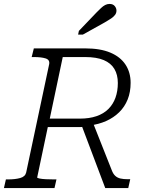

<svg xmlns="http://www.w3.org/2000/svg" viewBox="-39 -956 754 976"><path d="M373 -326 428 -346 529 -91Q536 -72 547 -62Q558 -52 573.5 -48.5Q589 -45 610 -45H623L613 0H496ZM248 -44 238 0H-19L-9 -44H2Q38 -44 63.5 -51Q89 -58 94 -79L211 -630Q215 -652 193 -659Q171 -666 133 -666H122L133 -710H395Q471 -710 522 -688.5Q573 -667 599 -627.5Q625 -588 625 -535Q625 -488 610 -450.5Q595 -413 567 -385.5Q539 -358 501 -341Q463 -324 416 -318Q406 -316 398 -314Q390 -312 383 -311Q376 -310 368 -310H204L150 -54Q150 -51 162 -48.5Q174 -46 194 -45Q214 -44 234 -44ZM394 -666H280L214 -353H367Q415 -353 451.5 -365.5Q488 -378 512 -402Q536 -426 548 -459.5Q560 -493 560 -534Q560 -576 542.5 -605.5Q525 -635 488.5 -650.5Q452 -666 394 -666ZM452 -893Q465 -906 475 -915.5Q485 -925 495.5 -930.5Q506 -936 518 -936Q535 -936 544 -925.5Q553 -915 553 -902Q553 -890 546 -880.5Q539 -871 526.5 -862.5Q514 -854 495 -843L382 -780H358L362 -799Z"/></svg>

Font: Roboto Serif ExtraLight
Style: Italic
Weight: 250
Italic angle: -10°
Designer: Greg Gazdowicz
Foundry: Commercial Type
Version: Version 1.008